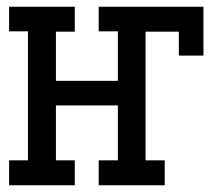

<svg xmlns="http://www.w3.org/2000/svg" viewBox="-20 -550 640 570"><path d="M7 0V-74H63V-457H7V-530H202V-456H146V-310H330V-457H273V-530H584V-385H511V-456H412V-74H469V0H273V-74H330V-237H146V-74H202V0Z"/></svg>

Font: Iosevka Curly Slab Extended
Style: Regular
Weight: 400
Width: 7
Monospace: yes
Designer: Belleve Invis
Foundry: Belleve Invis
Version: Version 11.1.0; ttfautohint (v1.8.3)